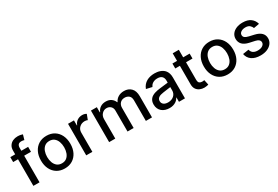

<svg xmlns="http://www.w3.org/2000/svg" viewBox="68 -1812 4168 2876"><g transform="rotate(-30 2151.5 -374.5)"><path d="M213.4 0H106.9V-460.2H22.7V-545.5H106.9V-608.7Q106.9 -659.8 129.4 -693.7Q152 -727.6 188.9 -744.5Q225.9 -761.4 268.8 -761.4Q301.1 -761.4 323.9 -756.2Q346.6 -751.1 357.6 -746.8L332.7 -660.9Q325.3 -663.4 313.6 -666.2Q301.8 -669 285.2 -669Q246.4 -669 229.9 -649.9Q213.4 -630.7 213.4 -594.5V-545.5H331V-460.2H213.4Z M648.4 11Q571.7 11 514.6 -24.1Q457.4 -59.3 425.8 -122.7Q394.2 -186.1 394.2 -270.2Q394.2 -355.1 425.8 -418.7Q457.4 -482.2 514.6 -517.4Q571.7 -552.6 648.4 -552.6Q725.5 -552.6 782.5 -517.4Q839.5 -482.2 871.1 -418.7Q902.7 -355.1 902.7 -270.2Q902.7 -186.1 871.1 -122.7Q839.5 -59.3 782.5 -24.1Q725.5 11 648.4 11ZM648.8 -78.1Q698.9 -78.1 731.4 -104.4Q763.8 -130.7 779.7 -174.5Q795.5 -218.4 795.5 -270.6Q795.5 -322.8 779.7 -366.8Q763.8 -410.9 731.4 -437.3Q698.9 -463.8 648.8 -463.8Q598.7 -463.8 566.1 -437.3Q533.4 -410.9 517.4 -366.8Q501.4 -322.8 501.4 -270.6Q501.4 -218.4 517.4 -174.5Q533.4 -130.7 566.1 -104.4Q598.7 -78.1 648.8 -78.1Z M1127.1 0H1021V-545.5H1123.6V-458.8H1129.3Q1144.2 -502.8 1181.8 -528.2Q1219.5 -553.6 1267.8 -553.6Q1290.1 -553.6 1307.9 -548.3Q1325.6 -543 1339.1 -533.7L1305 -445Q1295.5 -449.9 1283.4 -452.8Q1271.3 -455.6 1255.7 -455.6Q1200.6 -455.6 1163.9 -421Q1127.1 -386.4 1127.1 -333.1Z M2158.7 0H2052.6V-355.8Q2052.6 -411.2 2022.5 -436.1Q1992.5 -460.9 1950.3 -460.9Q1898.4 -460.9 1869.7 -429Q1840.9 -397 1840.9 -347.7V0H1735.1V-362.6Q1735.1 -407 1707.4 -433.9Q1679.7 -460.9 1635.3 -460.9Q1590.2 -460.9 1556.8 -426.1Q1523.4 -391.3 1523.4 -336.3V0H1417.3V-545.5H1519.2V-456.7H1525.9Q1543 -501.8 1581.7 -527.2Q1620.4 -552.6 1674.4 -552.6Q1729 -552.6 1766.2 -527Q1803.3 -501.4 1821 -456.7H1826.7Q1846.6 -500.4 1889 -526.5Q1931.5 -552.6 1990.4 -552.6Q2064.6 -552.6 2111.7 -505.9Q2158.7 -459.2 2158.7 -365.8Z M2459.5 12.1Q2420.8 12.1 2387.1 1.2Q2353.3 -9.6 2328.5 -30.7Q2303.6 -51.8 2289.4 -82.9Q2275.2 -114 2275.2 -154.1Q2275.2 -185 2283.6 -208.3Q2291.9 -231.5 2306.5 -248.8Q2321 -266 2341.1 -277.7Q2361.2 -289.4 2384.2 -297.1Q2407.3 -304.7 2432.9 -309.5Q2458.5 -314.3 2484.4 -317.1L2622.2 -333.1V-369Q2622.2 -415.5 2596.2 -441.1Q2570.3 -466.6 2518.5 -466.6Q2491.8 -466.6 2470.9 -460.2Q2449.9 -453.8 2434.3 -443.2Q2418.7 -432.5 2408.2 -418.9Q2397.7 -405.2 2391.7 -390.6L2291.9 -413.4Q2305.4 -450.6 2328.3 -477.1Q2351.2 -503.6 2380.9 -520.2Q2410.5 -536.9 2445.3 -544.7Q2480.1 -552.6 2517 -552.6Q2538.7 -552.6 2562.9 -549.5Q2587 -546.5 2610.4 -538.5Q2633.9 -530.5 2655.4 -516.9Q2676.8 -503.2 2693.2 -482.1Q2709.5 -460.9 2719.1 -431.5Q2728.7 -402 2728.7 -362.2V0H2625V-74.6H2620.7Q2613.3 -59.3 2599.8 -43.9Q2586.3 -28.4 2566.4 -16Q2546.5 -3.6 2519.9 4.3Q2493.3 12.1 2459.5 12.1ZM2482.6 -73.2Q2515.6 -73.2 2541.7 -83.5Q2567.8 -93.8 2585.8 -110.8Q2603.7 -127.8 2613.1 -150.2Q2622.5 -172.6 2622.5 -196.7V-256.4L2491.1 -237.9Q2468 -234.7 2447.6 -229Q2427.2 -223.4 2412.1 -213.4Q2397 -203.5 2388.1 -188.7Q2379.3 -174 2379.3 -152.7Q2379.3 -133.2 2386.9 -118.3Q2394.5 -103.3 2408.4 -93.2Q2422.2 -83.1 2441.2 -78.1Q2460.2 -73.2 2482.6 -73.2Z M3065.7 7.1H3062.1Q3022.4 7.1 2986.7 -8.2Q2951 -23.4 2928.8 -56.1Q2906.6 -88.8 2906.6 -138.1V-460.2H2826.7V-545.5H2906.6V-676.1H3012.8V-545.5H3124.6V-460.2H3012.8V-160.2Q3012.8 -114 3032.5 -100.7Q3052.2 -87.4 3078.1 -87.4Q3090.9 -87.4 3100.5 -89.1Q3110.1 -90.9 3115.4 -92L3134.6 -4.3Q3125.4 -0.7 3108.1 3Q3090.9 6.7 3065.7 7.1Z M3465.9 11Q3389.2 11 3332 -24.1Q3274.9 -59.3 3243.3 -122.7Q3211.6 -186.1 3211.6 -270.2Q3211.6 -355.1 3243.3 -418.7Q3274.9 -482.2 3332 -517.4Q3389.2 -552.6 3465.9 -552.6Q3543 -552.6 3600 -517.4Q3657 -482.2 3688.6 -418.7Q3720.2 -355.1 3720.2 -270.2Q3720.2 -186.1 3688.6 -122.7Q3657 -59.3 3600 -24.1Q3543 11 3465.9 11ZM3466.3 -78.1Q3516.3 -78.1 3548.8 -104.4Q3581.3 -130.7 3597.1 -174.5Q3612.9 -218.4 3612.9 -270.6Q3612.9 -322.8 3597.1 -366.8Q3581.3 -410.9 3548.8 -437.3Q3516.3 -463.8 3466.3 -463.8Q3416.2 -463.8 3383.5 -437.3Q3350.9 -410.9 3334.9 -366.8Q3318.9 -322.8 3318.9 -270.6Q3318.9 -218.4 3334.9 -174.5Q3350.9 -130.7 3383.5 -104.4Q3416.2 -78.1 3466.3 -78.1Z M4034.8 11Q3942.8 11 3885.3 -28.2Q3827.8 -67.5 3814.3 -139.9L3916.9 -155.5Q3936.1 -74.6 4034.1 -74.6Q4086.3 -74.6 4117.5 -96.4Q4148.8 -118.3 4148.8 -149.9Q4148.8 -202.1 4071.7 -219.1L3979.4 -239.3Q3902.7 -256.4 3866.5 -294.7Q3830.3 -333.1 3830.3 -391Q3830.3 -439.3 3857.2 -475.7Q3884.2 -512.1 3931.8 -532.3Q3979.4 -552.6 4040.8 -552.6Q4129.3 -552.6 4180 -514.2Q4230.8 -475.9 4247.2 -412.3L4150.9 -395.2Q4141.7 -422.6 4116.7 -445.5Q4091.6 -468.4 4041.9 -468.4Q3996.8 -468.4 3966.6 -448.5Q3936.4 -428.6 3936.4 -397.4V-395.6Q3936.4 -368.6 3956.7 -352.3Q3976.9 -335.9 4022 -325.3L4108.7 -305.4Q4257.8 -271 4257.8 -157.7Q4257.8 -108.3 4229.6 -70.3Q4201.3 -32.3 4151.1 -10.7Q4100.9 11 4034.8 11Z"/></g></svg>

Font: Linik Sans Medium
Style: Regular
Weight: 500
Designer: Rasmus Andersson (font), Cristiano Sobral (main changes)
Foundry: rsms
Version: Version 3.018;June 1, 2022;FontCreator 14.0.0.2814 64-bit; t